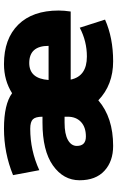

<svg xmlns="http://www.w3.org/2000/svg" viewBox="165 -735 580 950"><g transform="rotate(-90 455.0 -260.0)"><path d="M323.2 -339.8H352.5Q352.5 -374 339.8 -387.2Q327.1 -400.4 293 -400.4Q185.5 -400.4 87.9 -355.5L63.5 -485.4Q172.9 -530.3 293.5 -530.3Q414.1 -530.3 468.8 -490.2Q532.2 -530.3 613.3 -530.3Q738.3 -530.3 808.1 -459.5Q877.9 -388.7 877.9 -259.8Q877.9 -232.4 873 -200.2H536.1Q552.7 -120.1 650.4 -120.1Q725.6 -120.1 793 -155.3L833 -30.3Q743.2 9.8 626.5 9.8Q509.8 9.8 433.6 -63.5Q348.6 9.8 208 9.8Q131.8 9.8 85 -33.2Q38.1 -76.2 38.1 -156.2Q38.1 -236.3 111.3 -288.1Q184.6 -339.8 323.2 -339.8ZM208 -169.9Q208 -125 254.4 -125Q300.8 -125 326.7 -149.4Q352.5 -173.8 352.5 -214.8V-230.5H323.2Q266.6 -230.5 237.3 -213.9Q208 -197.3 208 -169.9ZM534.2 -309.6H703.1Q703.1 -405.3 618.2 -405.3Q541 -405.3 534.2 -309.6Z"/></g></svg>

Font: GenEi M Gothic v2 Black
Style: Regular
Weight: 900
Version: Version 2.0